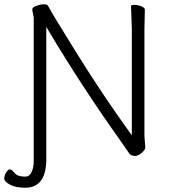

<svg xmlns="http://www.w3.org/2000/svg" viewBox="-47 -723 805 900"><path d="M170 30Q167 157 71 157Q26 157 -0.5 142.5Q-27 128 -27 113.5Q-27 99 -18 85Q-9 71 -0.5 71Q8 71 21.5 88Q35 105 71 105Q91 105 101 84Q111 63 111 31V-641L104 -678Q104 -689 124.5 -696Q145 -703 155 -703Q165 -703 169.5 -702Q174 -701 178 -696Q203 -649 320.5 -461Q438 -273 562 -101L571 -89V-589L567 -695Q567 -700 583 -700Q599 -700 615.5 -693.5Q632 -687 632 -677L630 -588V-87L634 -32Q634 -24 626 -15Q605 8 586 8Q567 8 558 -5Q549 -18 524 -54Q332 -324 179 -582L170 -597Z"/></svg>

Font: LXGW WenKai Lite Light
Style: Regular
Weight: 300
Designer: LXGW / Fontworks Inc.
Foundry: LXGW / Fontworks Inc.
Version: Version 1.511; March 25, 2025